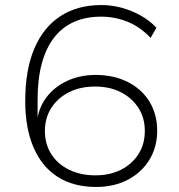

<svg xmlns="http://www.w3.org/2000/svg" viewBox="-20 -733 711 761"><path d="M361 8Q271 8 208.5 -32Q146 -72 113 -148.5Q80 -225 80 -332Q80 -456 116 -540.5Q152 -625 219.5 -669Q287 -713 382 -713Q423 -713 463 -702Q503 -691 538.5 -671Q574 -651 600 -623L577 -583Q535 -627 485 -647Q435 -667 381 -667Q320 -667 273 -646Q226 -625 194 -583.5Q162 -542 145.5 -480.5Q129 -419 129 -338V-249H126Q133 -307 165 -348.5Q197 -390 247.5 -413Q298 -436 359 -436Q431 -436 486.5 -408Q542 -380 572.5 -330Q603 -280 603 -215Q603 -150 572 -99.5Q541 -49 486.5 -20.5Q432 8 361 8ZM358 -38Q416 -38 460 -60.5Q504 -83 529 -122.5Q554 -162 554 -214Q554 -266 528.5 -305.5Q503 -345 459 -367.5Q415 -390 357 -390Q298 -390 253.5 -367.5Q209 -345 183.5 -305.5Q158 -266 158 -214Q158 -162 183 -122.5Q208 -83 253.5 -60.5Q299 -38 358 -38Z"/></svg>

Font: Nunito Sans 10pt SemiExpanded ExtraLight
Style: Regular
Weight: 250
Width: 6
Designer: Vernon Adams
Foundry: Vernon Adams
Version: Version 3.101;gftools[0.9.27]